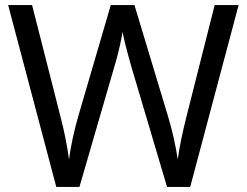

<svg xmlns="http://www.w3.org/2000/svg" viewBox="-20 -734 970 754"><path d="M917 -714 727 0H636L497 -468Q489 -497 481 -526Q473 -555 468 -577.5Q463 -600 461 -609Q460 -596 450.5 -553.5Q441 -511 427 -465L292 0H201L12 -714H106L217 -278Q229 -232 237.5 -189Q246 -146 251 -108Q256 -147 266 -193Q276 -239 289 -283L415 -714H508L639 -280Q653 -234 663 -188.5Q673 -143 678 -108Q683 -145 692 -188.5Q701 -232 713 -279L823 -714Z"/></svg>

Font: Noto Sans Soyombo
Style: Regular
Weight: 400
Designer: Monotype Design Team
Foundry: Monotype Imaging Inc.
Version: Version 2.001; ttfautohint (v1.8.4.7-5d5b)